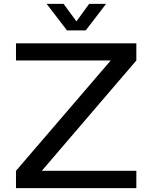

<svg xmlns="http://www.w3.org/2000/svg" viewBox="-20 -977 791 997"><path d="M425 -819 531 -957H443L377 -866L310 -957H222L328 -819ZM688 0V-90H197L688 -663V-752H63V-663H555L63 -90V0Z"/></svg>

Font: Hibana SubMedium
Style: Regular
Weight: 500
Width: 6
Designer: pygmalion
Foundry: ybstudio
Version: Version 0.930;hotconv 1.0.109;makeotfexe 2.5.65596